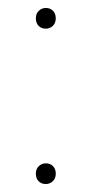

<svg xmlns="http://www.w3.org/2000/svg" viewBox="-20 -462 230 482"><path d="M70 -26Q70 -38 77.5 -45Q85 -52 95 -52Q106 -52 113 -45Q120 -38 120 -26Q120 -14 112.5 -7Q105 0 95 0Q84 0 77 -7Q70 -14 70 -26ZM70 -416Q70 -428 77.5 -435Q85 -442 95 -442Q106 -442 113 -435Q120 -428 120 -416Q120 -404 112.5 -397Q105 -390 95 -390Q84 -390 77 -397Q70 -404 70 -416Z"/></svg>

Font: Bitter Thin
Style: Regular
Weight: 100
Designer: Sol Matas, and Bitter project Authors
Foundry: Sol Matas
Version: Version 2.002